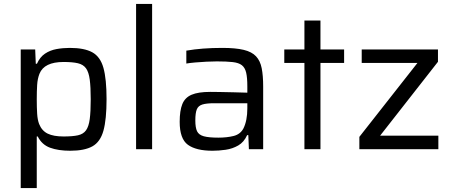

<svg xmlns="http://www.w3.org/2000/svg" viewBox="-20 -763 2314 982"><path d="M86 199V-510H160L163 -437H169Q184 -471 210 -488.5Q236 -506 269 -512Q302 -518 337 -518Q411 -518 452 -495.5Q493 -473 509 -416Q525 -359 525 -256Q525 -152 509 -94.5Q493 -37 452.5 -14.5Q412 8 339 8Q278 8 236 -7.5Q194 -23 173 -65H168V199ZM305 -65Q351 -65 378.5 -71Q406 -77 420 -96.5Q434 -116 439 -154Q444 -192 444 -255Q444 -318 439 -356Q434 -394 420 -413.5Q406 -433 378.5 -439.5Q351 -446 305 -446Q206 -446 182 -386Q172 -361 170 -328.5Q168 -296 168 -255Q168 -213 170 -181.5Q172 -150 180 -129Q194 -94 224 -79.5Q254 -65 305 -65Z M676 0V-743H758V0Z M1067 8Q983 8 941 -22.5Q899 -53 899 -140Q899 -197 912.5 -230.5Q926 -264 960 -278.5Q994 -293 1055 -293Q1069 -293 1102 -292.5Q1135 -292 1174 -291Q1213 -290 1245 -289V-321Q1245 -366 1239 -391.5Q1233 -417 1217 -429.5Q1201 -442 1170 -445.5Q1139 -449 1089 -449Q1066 -449 1036 -447.5Q1006 -446 978 -443.5Q950 -441 933 -438V-504Q1013 -518 1117 -518Q1185 -518 1226.5 -508Q1268 -498 1289.5 -475Q1311 -452 1318.5 -414Q1326 -376 1326 -321V0H1253L1250 -72H1244Q1228 -36 1198.5 -19Q1169 -2 1134 3Q1099 8 1067 8ZM1097 -59Q1140 -59 1174.5 -67.5Q1209 -76 1225 -106Q1245 -146 1245 -209V-235H1075Q1036 -235 1015 -228.5Q994 -222 986.5 -203.5Q979 -185 979 -147Q979 -110 988 -91.5Q997 -73 1022.5 -66Q1048 -59 1097 -59Z M1537 0V-441H1434V-510H1537V-658H1619V-510H1740V-441H1619V0Z M1818 0V-63L2115 -441H1830V-510H2220V-447L1924 -69H2222V0Z"/></svg>

Font: Saira
Style: Regular
Weight: 400
Designer: Hector Gatti with collaboration of the Omnibus-Type team
Foundry: Omnibus-Type
Version: Version 1.100; ttfautohint (v1.8.3)